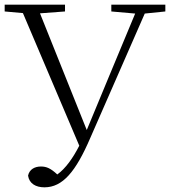

<svg xmlns="http://www.w3.org/2000/svg" viewBox="-22 -743 736 821"><path d="M454 -694 556 -685 449 -428 349 -187 149 -686 256 -694V-723H-2V-694L76 -687L317 -120C290 -67 258 -22 223 3C195 -23 177 -31 153 -31C128 -31 104 -20 98 8C103 42 131 58 168 58C246 58 302 -9 364 -153L597 -685L685 -694V-723H454Z"/></svg>

Font: Noto Serif CJK SC ExtraLight
Style: Regular
Weight: 200
Designer: Ryoko NISHIZUKA 西塚涼子 (kana & ideographs); Frank Grießhammer (Latin, Greek & Cyrillic); Wenlong ZHANG 张文龙 (bopomofo); San
Foundry: Adobe
Version: Version 2.001;hotconv 1.1.0;makeotfexe 2.6.0